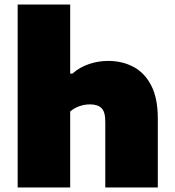

<svg xmlns="http://www.w3.org/2000/svg" viewBox="-20 -828 771 848"><path d="M58 0V-808H290V-503H300Q331.5 -531 372.8 -545Q414 -559 458 -559Q519.5 -559 569.2 -532.8Q619 -506.5 648 -450.2Q677 -394 677 -304V0H445V-291Q445 -334.5 428 -350.8Q411 -367 378 -367Q352 -367 328.5 -358.2Q305 -349.5 290 -335V0Z"/></svg>

Font: Encode Sans Expanded Expanded Black
Style: Regular
Weight: 900
Width: 7
Designer: Multiple Designers
Foundry: Impallari Type
Version: Version 3.000; ttfautohint (v1.8.3) -l 8 -r 50 -G 200 -x 14 